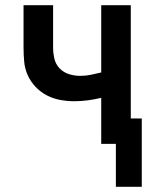

<svg xmlns="http://www.w3.org/2000/svg" viewBox="-20 -550 590 734"><path d="M423 164V0H367V-176Q342 -170 316 -166.5Q290 -163 264 -163Q237 -163 210 -168Q183 -173 159 -185.5Q135 -198 116 -218Q97 -238 86 -262.5Q75 -287 72.5 -314Q70 -341 70 -368V-530H183V-368Q183 -347 188 -325.5Q193 -304 208 -288.5Q223 -273 244 -266.5Q265 -260 286 -260Q307 -260 327 -264Q347 -268 367 -273V-530H480V-97H522V164Z"/></svg>

Font: Lode
Style: Bold
Weight: 700
Monospace: yes
Designer: Belleve Invis
Foundry: Belleve Invis
Version: Version 29.2.0; ttfautohint (v1.8.3)